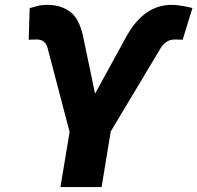

<svg xmlns="http://www.w3.org/2000/svg" viewBox="-20 -757 799 777"><path d="M224.6 0 261.7 -223.1 172.4 -563.5Q168 -579.6 157 -588.4Q146 -597.2 128.4 -597.2Q120.6 -597.2 109.4 -596.7Q98.1 -596.2 96.2 -596.2L100.1 -724.1Q115.7 -728.5 132.1 -732.9Q148.4 -737.3 170.9 -737.3Q226.6 -737.3 264.2 -709Q301.8 -680.7 316.9 -606.4L364.7 -377.9L487.3 -601.6Q524.4 -670.9 570.8 -704.1Q617.2 -737.3 674.8 -737.3Q694.8 -737.3 719 -732.9Q743.2 -728.5 758.8 -724.6L719.2 -596.2Q716.8 -596.2 705.3 -596.7Q693.8 -597.2 687.5 -597.2Q668 -597.2 653.6 -587.4Q639.2 -577.6 630.9 -563.5L428.2 -225.1L391.1 0Z"/></svg>

Font: Inter 28pt ExtraBold
Style: Italic
Weight: 800
Italic angle: -9.3988°
Designer: Rasmus Andersson
Foundry: rsms
Version: Version 4.001;git-66647c0bb